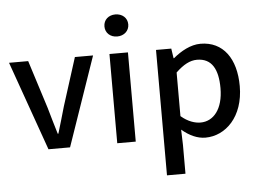

<svg xmlns="http://www.w3.org/2000/svg" viewBox="-63 -872 1588 1179"><g transform="rotate(-5 731.0 -283.0)"><path d="M208 0H341L531 -550H419L325 -254C310 -200 293 -144 277 -90H273C257 -144 240 -200 225 -254L131 -550H13Z M632 0H746V-550H632ZM689 -653C731 -653 763 -681 763 -721C763 -762 731 -789 689 -789C647 -789 616 -762 616 -721C616 -681 647 -653 689 -653Z M919 223H1033V45L1030 -49C1077 -9 1126 13 1175 13C1299 13 1412 -95 1412 -284C1412 -453 1334 -564 1194 -564C1133 -564 1073 -530 1025 -490H1022L1013 -550H919ZM1153 -82C1119 -82 1076 -95 1033 -132V-401C1080 -446 1121 -468 1164 -468C1256 -468 1293 -397 1293 -282C1293 -153 1233 -82 1153 -82Z"/></g></svg>

Font: Source Han Sans KR Medium
Style: Regular
Weight: 500
Designer: Ryoko NISHIZUKA (kana & ideographs); Paul D. Hunt (Latin, Greek & Cyrillic); Wenlong ZHANG (bopomofo); Sandoll Communica
Foundry: Adobe Systems Incorporated
Version: Version 1.001;PS 1.001;hotconv 1.0.78;makeotf.lib2.5.61930